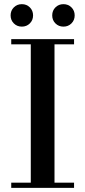

<svg xmlns="http://www.w3.org/2000/svg" viewBox="-20 -903 410 923"><path d="M128 -25V-690H34V-715H336V-690H242V-25H336V0H34V-25ZM246.5 -790.5Q231 -806 231 -829Q231 -852 246.5 -867.5Q262 -883 285 -883Q308 -883 323.5 -867.5Q339 -852 339 -829Q339 -806 323.5 -790.5Q308 -775 285 -775Q262 -775 246.5 -790.5ZM46.5 -790.5Q31 -806 31 -829Q31 -852 46.5 -867.5Q62 -883 85 -883Q108 -883 123.5 -867.5Q139 -852 139 -829Q139 -806 123.5 -790.5Q108 -775 85 -775Q62 -775 46.5 -790.5Z"/></svg>

Font: Justus
Style: Oldstyle
Weight: 500
Version: Version 001.000